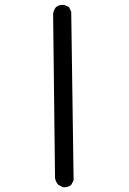

<svg xmlns="http://www.w3.org/2000/svg" viewBox="-20 -792 540 806"><path d="M244 -6 225 -16Q213 -30 211 -45L203 -734Q205 -750 215 -762Q229 -774 250 -771L270 -762L279 -742L289 -35L279 -16Q265 -4 244 -6Z"/></svg>

Font: NaniFont Regular
Style: Regular
Weight: 400
Designer: Nanigashitei
Version: Version 1.036